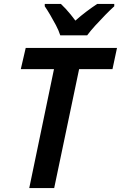

<svg xmlns="http://www.w3.org/2000/svg" viewBox="-20 -958 616 978"><path d="M129 0 255 -606H86L111 -714H576L553 -606H383L256 0ZM287 -778Q279 -803 265 -829.5Q251 -856 236 -881.5Q221 -907 208 -926V-938H290Q301 -928 314 -914Q327 -900 340 -884Q353 -868 364 -853Q392 -878 420 -899Q448 -920 475 -938H562V-926Q543 -909 517 -882.5Q491 -856 465.5 -828Q440 -800 424 -778Z"/></svg>

Font: Noto Sans Display SemiBold
Style: Italic
Weight: 600
Italic angle: -12°
Designer: Monotype Design Team
Foundry: Monotype Imaging Inc.
Version: Version 2.003